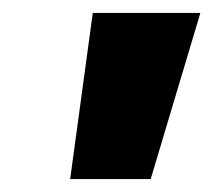

<svg xmlns="http://www.w3.org/2000/svg" viewBox="-20 -734 331 298"><path d="M291 -713.9 213.9 -456.1H88.9L124 -713.9Z"/></svg>

Font: TypoPRO Open Sans
Style: Italic
Weight: 800
Italic angle: -12°
Foundry: Ascender Corporation
Version: Version 1.10